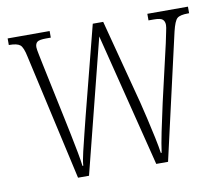

<svg xmlns="http://www.w3.org/2000/svg" viewBox="-65 -613 792 689"><g transform="rotate(-10 331.5 -268.0)"><path d="M63 -459Q56 -494 45 -503Q34 -512 5 -512H4V-536H157V-512H140Q115 -512 107.5 -506Q100 -500 100 -487Q100 -480 104.5 -458.5Q109 -437 112 -422L156 -213Q161 -189 168 -155Q175 -121 181 -89Q187 -57 189 -39H192Q193 -57 200.5 -88.5Q208 -120 216.5 -154Q225 -188 231 -212L314 -535H352L433 -226Q439 -202 447.5 -165.5Q456 -129 463.5 -93.5Q471 -58 474 -36H477Q481 -67 490 -110.5Q499 -154 512 -213L560 -421Q564 -442 568 -459.5Q572 -477 572 -485Q572 -498 564.5 -505Q557 -512 532 -512H513V-536H661V-512H657Q628 -512 617.5 -503Q607 -494 598 -456L494 0H451L329 -486L206 0H166Z"/></g></svg>

Font: Noto Serif Bengali ExtraCondensed ExtraLight
Style: Regular
Weight: 200
Width: 2
Designer: Juan Bruce, Universal Thirst, Indian Type Foundry and the Monotype Design Team.
Foundry: Monotype Imaging Inc.
Version: Version 2.003; ttfautohint (v1.8.4.7-5d5b)